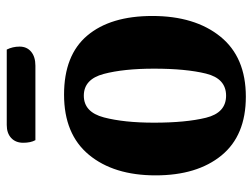

<svg xmlns="http://www.w3.org/2000/svg" viewBox="-112 -632 766 583"><g transform="rotate(-90 271.5 -341.0)"><path d="M514 -262Q514 -133 451.5 -55.5Q389 22 269 22Q151 22 90.5 -52Q30 -126 30 -252Q30 -379 92.5 -454.5Q155 -530 275 -530Q395 -530 454.5 -459.5Q514 -389 514 -262ZM354 -257Q354 -349 338 -409.5Q322 -470 272 -470Q222 -470 206 -409Q190 -348 190 -257Q190 -160 205 -99Q220 -38 272 -38Q324 -38 339 -99Q354 -160 354 -257ZM421 -665Q421 -643 405.5 -630Q390 -617 363 -617H137Q129 -631 129 -654Q129 -677 143.5 -690.5Q158 -704 183 -704H412Q421 -686 421 -665Z"/></g></svg>

Font: Sansita
Style: Bold
Weight: 700
Designer: Pablo Cosgaya
Foundry: Omnibus-Type
Version: Version 1.006